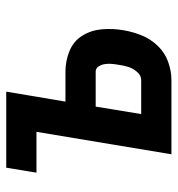

<svg xmlns="http://www.w3.org/2000/svg" viewBox="3 -573 570 616"><g transform="rotate(-90 288.0 -265.0)"><path d="M101 0H339Q368 0 397.5 -10.5Q427 -21 449 -44Q471 -67 482.5 -95.5Q494 -124 499 -154Q505 -188 502 -223Q499 -258 481.5 -286Q464 -314 432.5 -327Q401 -340 366 -340H270L302 -530H58L42 -433H173ZM339 -97H230L254 -243H366Q377 -243 383 -233.5Q389 -224 390.5 -213Q392 -202 391 -191Q390 -180 388 -169Q386 -154 381.5 -139Q377 -124 365.5 -110.5Q354 -97 339 -97Z"/></g></svg>

Font: Iosevka Sparkle SmBdObl
Style: Regular
Weight: 600
Italic angle: -9°
Designer: Belleve Invis
Foundry: Belleve Invis
Version: Version 4.5.0; ttfautohint (v1.8.3)